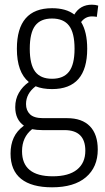

<svg xmlns="http://www.w3.org/2000/svg" viewBox="-20 -579 448 819"><path d="M202 -199Q161 -199 132 -211Q91 -180 91 -135Q91 -108 108 -91.5Q125 -75 164 -75H266Q330 -75 363.5 -40.5Q397 -6 397 59Q397 134 346.5 177Q296 220 202 220Q115 220 70 184Q25 148 25 76Q25 38 38.5 8.5Q52 -21 82 -43Q45 -69 45 -122Q45 -156 60.5 -183Q76 -210 103 -229Q52 -271 52 -371Q52 -544 202 -544Q262 -544 297 -517Q322 -559 372 -559Q387 -559 399 -555L393 -507Q385 -509 372 -509Q344 -509 326 -485Q352 -443 352 -371Q352 -199 202 -199ZM202 -243Q251 -243 274.5 -273.5Q298 -304 298 -371Q298 -439 274.5 -469.5Q251 -500 202 -500Q153 -500 130 -469.5Q107 -439 107 -371Q107 -304 130 -273.5Q153 -243 202 -243ZM74 66Q74 173 205 173Q273 173 308.5 144.5Q344 116 344 64Q344 -24 255 -24H161Q137 -24 117 -28Q74 6 74 66Z"/></svg>

Font: Georama SemiCondensed Light
Style: Regular
Weight: 300
Width: 4
Designer: Jean-Baptiste Levee
Foundry: Production Type
Version: Version 1.000